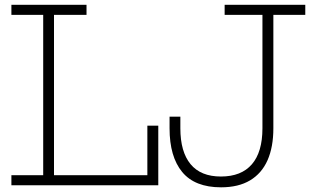

<svg xmlns="http://www.w3.org/2000/svg" viewBox="-20 -772 1304 800"><path d="M27.5 -710V-752H340.5V-710H205V-42H612.5V0H27.5V-42H160V-710ZM639.5 -248.5V0H594V-248.5ZM901 8.5Q792 8.5 739.2 -55.2Q686.5 -119 686.5 -237.5V-286H731.5V-237.5Q731.5 -139.5 774 -88Q816.5 -36.5 900.5 -36.5Q985.5 -36.5 1029.5 -87.5Q1073.5 -138.5 1073.5 -237.5V-710H916V-752H1252V-710H1119V-237.5Q1119 -159.5 1094.8 -104.5Q1070.5 -49.5 1022 -20.5Q973.5 8.5 901 8.5Z"/></svg>

Font: Hepta Slab Light
Style: Regular
Weight: 300
Designer: Michael LaGattuta
Foundry: Michael LaGattuta
Version: Version 1.102